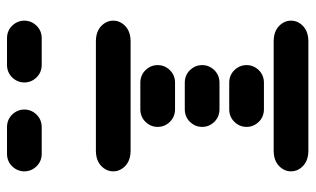

<svg xmlns="http://www.w3.org/2000/svg" viewBox="-194 -707 888 540"><g transform="rotate(-90 250.0 -437.0)"><path d="M96.7 -13.7H403.3Q430.7 -13.7 446.3 -28.3Q461.9 -43 461.9 -62.5Q461.9 -82 446.3 -96.7Q430.7 -111.3 403.3 -111.3H96.7Q69.3 -111.3 53.7 -96.7Q38.1 -82 38.1 -62.5Q38.1 -43 53.7 -28.3Q69.3 -13.7 96.7 -13.7ZM212.9 -138.7H287.1Q308.6 -138.7 322.8 -153.3Q336.9 -168 336.9 -187.5Q336.9 -207 322.8 -221.7Q308.6 -236.3 287.1 -236.3H212.9Q191.4 -236.3 177.2 -221.7Q163.1 -207 163.1 -187.5Q163.1 -168 177.2 -153.3Q191.4 -138.7 212.9 -138.7ZM212.9 -263.7H287.1Q308.6 -263.7 322.8 -278.3Q336.9 -293 336.9 -312.5Q336.9 -332 322.8 -346.7Q308.6 -361.3 287.1 -361.3H212.9Q191.4 -361.3 177.2 -346.7Q163.1 -332 163.1 -312.5Q163.1 -293 177.2 -278.3Q191.4 -263.7 212.9 -263.7ZM212.9 -388.7H287.1Q308.6 -388.7 322.8 -403.3Q336.9 -418 336.9 -437.5Q336.9 -457 322.8 -471.7Q308.6 -486.3 287.1 -486.3H212.9Q191.4 -486.3 177.2 -471.7Q163.1 -457 163.1 -437.5Q163.1 -418 177.2 -403.3Q191.4 -388.7 212.9 -388.7ZM96.7 -513.7H403.3Q430.7 -513.7 446.3 -528.3Q461.9 -543 461.9 -562.5Q461.9 -582 446.3 -596.7Q430.7 -611.3 403.3 -611.3H96.7Q69.3 -611.3 53.7 -596.7Q38.1 -582 38.1 -562.5Q38.1 -543 53.7 -528.3Q69.3 -513.7 96.7 -513.7ZM87.9 -763.7H162.1Q183.6 -763.7 197.8 -778.3Q211.9 -793 211.9 -812.5Q211.9 -832 197.8 -846.7Q183.6 -861.3 162.1 -861.3H87.9Q66.4 -861.3 52.2 -846.7Q38.1 -832 38.1 -812.5Q38.1 -793 52.2 -778.3Q66.4 -763.7 87.9 -763.7ZM337.9 -763.7H412.1Q433.6 -763.7 447.8 -778.3Q461.9 -793 461.9 -812.5Q461.9 -832 447.8 -846.7Q433.6 -861.3 412.1 -861.3H337.9Q316.4 -861.3 302.2 -846.7Q288.1 -832 288.1 -812.5Q288.1 -793 302.2 -778.3Q316.4 -763.7 337.9 -763.7Z"/></g></svg>

Font: Workbench
Style: Regular
Weight: 400
Designer: Jens Kutilek
Foundry: Jens Kutilek
Version: Version 2.001